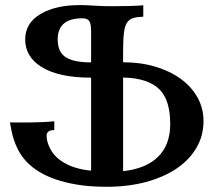

<svg xmlns="http://www.w3.org/2000/svg" viewBox="-20 -714 834 744"><path d="M393.6 9.8Q327.1 9.8 276.4 1Q103 -27.8 48.8 -136.2Q30.8 -172.4 23.4 -213.4L18.6 -239.7Q31.2 -239.3 61 -239.3Q145 -239.3 190.4 -244.1V-210Q160.6 -210 160.6 -188Q160.6 -168.9 169.9 -147.5Q185.1 -112.3 217.3 -90.3Q261.7 -59.6 333 -52.7V-413.1Q205.6 -413.1 139.2 -455.6Q77.6 -495.1 77.6 -561Q77.6 -625.5 138.7 -660.6Q196.3 -694.3 290 -694.3Q315.4 -694.3 344.5 -692.1Q373.5 -689.9 414.1 -689.9Q490.7 -689.9 535.2 -693.4V-649.4Q511.2 -648.4 496.1 -644Q481 -639.6 472.2 -626.2Q463.4 -612.8 460.2 -586.4Q457 -560.1 457 -515.1V-472.7Q524.9 -472.7 582 -455.6Q639.2 -438.5 680.7 -408.2Q722.2 -377.9 745.4 -336.2Q768.6 -294.4 768.6 -245.1Q768.6 -187.5 740.7 -140.4Q712.9 -93.3 663.1 -60.1Q613.3 -26.9 544.4 -8.5Q475.6 9.8 393.6 9.8ZM457 -50.8Q544.9 -60.1 592.3 -106.2Q639.6 -152.3 639.6 -233.4Q639.6 -322.3 601.1 -364.3Q557.1 -411.6 457 -413.6ZM333 -472.2V-594.2Q333 -621.6 325.9 -632.3Q318.8 -643.1 299.3 -643.1Q203.6 -643.1 203.6 -561.5Q203.6 -516.6 229.5 -496.1Q259.3 -472.2 333 -472.2Z"/></svg>

Font: Kelvinch
Style: Bold
Weight: 700
Designer: Paul James Miller
Foundry: High-Logic / Made with FontCreator
Version: Version 3.501;March 28, 2021;FontCreator 13.0.0.2683 64-bit